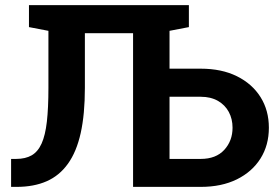

<svg xmlns="http://www.w3.org/2000/svg" viewBox="-20 -731 1095 751"><path d="M23.4 0V-109.4H43Q79.6 -109.4 104 -123.5Q128.4 -137.7 142.8 -169.7Q157.2 -201.7 163.3 -255.1Q169.4 -308.6 169.4 -387.2V-610.4L93.3 -625V-710.9H718.8V-625L643.1 -610.4V-462.4H765.1Q846.7 -462.4 906.5 -432.9Q966.3 -403.3 999 -351.3Q1031.7 -299.3 1031.7 -231.4Q1031.7 -163.1 999 -111.1Q966.3 -59.1 906.5 -29.5Q846.7 0 765.1 0H500.5V-601.1H312V-387.2Q312 -284.2 295.7 -210.7Q279.3 -137.2 245.8 -90.6Q212.4 -43.9 162.4 -22Q112.3 0 44.4 0ZM643.1 -109.4H765.1Q824.7 -109.4 857.2 -144.8Q889.6 -180.2 889.6 -231.4Q889.6 -265.6 875 -293Q860.4 -320.3 832.5 -336.4Q804.7 -352.5 765.1 -352.5H643.1Z"/></svg>

Font: Roboto Slab LO
Style: Bold
Weight: 700
Designer: Google
Version: Version 2.000